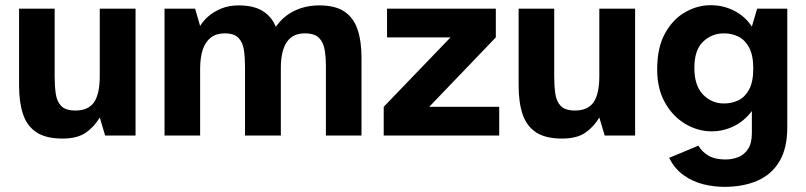

<svg xmlns="http://www.w3.org/2000/svg" viewBox="-20 -530 3154 751"><path d="M224.1 12Q159.6 12 122.6 -12.5Q85.6 -37 70.1 -83.3Q54.6 -129.7 54.6 -194.6V-496H193.8V-230.2Q193.8 -194.6 198 -164.1Q202.1 -133.5 219.3 -115.6Q236.6 -97.7 275.1 -97.7Q325.1 -97.7 347.7 -129.9Q370.2 -162.1 370.2 -232.9V-496H510.2V0H391.2L370.2 -70.4Q348.4 -33.6 315.2 -10.8Q282.1 12 224.1 12Z M623.6 0V-496H743.2L762.8 -428.3Q774.4 -448.2 795.3 -466.3Q816.2 -484.4 845.9 -496.7Q875.6 -508.9 912.6 -508.9Q971.2 -508.9 1006.7 -487.5Q1042.1 -466.1 1058.9 -425.1Q1088.1 -467.1 1132.2 -488Q1176.3 -508.9 1228.3 -508.9Q1291.2 -508.9 1327 -484.9Q1362.8 -460.9 1378.4 -415.1Q1394 -369.4 1394 -304.3V0H1254.8V-268.7Q1254.8 -304.3 1250.1 -333.9Q1245.4 -363.6 1228.2 -381.5Q1211 -399.5 1172.3 -399.5Q1124.8 -399.5 1101.7 -365.3Q1078.5 -331.1 1078.5 -263.3V0H938.4V-268.7Q938.4 -304.3 934.2 -333.9Q929.9 -363.6 913.1 -381.5Q896.3 -399.5 858.4 -399.5Q826.5 -399.5 805.2 -383.4Q783.9 -367.4 773.3 -336.6Q762.8 -305.8 762.8 -260.9V0Z M1480.9 0V-112.2L1742.2 -383.8H1493.9V-496H1919.4V-383.8L1658.9 -112.2H1932.6V0Z M2178.1 12Q2113.6 12 2076.6 -12.5Q2039.6 -37 2024.1 -83.3Q2008.6 -129.7 2008.6 -194.6V-496H2147.8V-230.2Q2147.8 -194.6 2152 -164.1Q2156.1 -133.5 2173.3 -115.6Q2190.6 -97.7 2229.1 -97.7Q2279.1 -97.7 2301.7 -129.9Q2324.2 -162.1 2324.2 -232.9V-496H2464.2V0H2345.2L2324.2 -70.4Q2302.4 -33.6 2269.2 -10.8Q2236.1 12 2178.1 12Z M2813.3 200.9Q2772.5 200.9 2730.9 190.7Q2689.2 180.4 2653.9 155.2Q2618.5 130 2597.4 87.4L2711.9 39.6Q2725.3 63.7 2751.1 78.8Q2776.9 93.8 2817.7 93.8Q2844.1 93.8 2867.7 84.6Q2891.2 75.3 2906.1 52.6Q2920.9 29.9 2920.9 -9V-95.6Q2890.6 -55.8 2849.8 -36.1Q2808.9 -16.3 2763.8 -16.3Q2709.6 -16.3 2660.8 -45.2Q2611.9 -74.1 2581.2 -128.4Q2550.5 -182.7 2550.5 -258.4Q2550.5 -344.1 2581.2 -399.5Q2611.9 -454.9 2659.9 -482.3Q2707.9 -509.7 2759.7 -509.7Q2808.9 -509.7 2851.4 -488.2Q2893.9 -466.7 2920.9 -426.1L2941.5 -496H3059.4V-31.6Q3059.4 49.9 3028.7 101.3Q2998.1 152.7 2942.7 176.8Q2887.2 200.9 2813.3 200.9ZM2811.6 -125.3Q2843.1 -125.3 2868.9 -138Q2894.7 -150.7 2910.5 -180.8Q2926.4 -210.9 2926.4 -261.7Q2926.4 -313.3 2910.5 -343.4Q2894.7 -373.4 2868.9 -386.5Q2843.1 -399.5 2811.6 -399.5Q2763.6 -399.5 2729.7 -366.6Q2695.9 -333.7 2695.9 -264.9Q2695.9 -195.4 2729.7 -160.3Q2763.6 -125.3 2811.6 -125.3Z"/></svg>

Font: Atkinson Hyperlegible Next
Style: Regular
Weight: 400
Designer: Elliott Scott, Megan Eiswerth, Linus Boman, Theodore Petrosky, Letters from Sweden
Foundry: Applied Design Works, Letters from Sweden
Version: Version 2.001